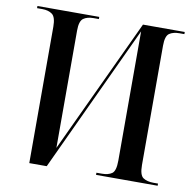

<svg xmlns="http://www.w3.org/2000/svg" viewBox="-80 -796 898 878"><g transform="rotate(10 369.5 -357.0)"><path d="M112 -633Q112 -678 94.5 -691Q77 -704 48 -704H24V-714H311V-704H286Q257 -704 239.5 -691.5Q222 -679 222 -635V-90L514 -714H708V-704H685Q656 -704 638.5 -692Q621 -680 621 -635V-81Q621 -34 639 -22Q657 -10 687 -10H708V0H422V-10H447Q477 -10 494 -22Q511 -34 511 -82V-682L193 0H112Z"/></g></svg>

Font: Noto Serif Display SemiCondensed Medium
Style: Regular
Weight: 500
Width: 4
Designer: Monotype Design Team
Foundry: Monotype Imaging Inc.
Version: Version 2.009